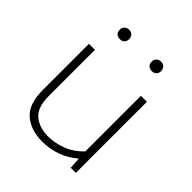

<svg xmlns="http://www.w3.org/2000/svg" viewBox="-204 -885 1032 1032"><g transform="rotate(45 312.0 -369.0)"><path d="M280 9Q194 9 140.5 -36.5Q87 -82 87 -188.5V-540.5H132.5V-190Q132.5 -103 174.5 -68Q216.5 -33 284 -33Q335 -33 388 -53.5Q441 -74 482 -118V-540.5H527.5V0H488.5L485 -63H480.5Q439.5 -27.5 387.8 -9.2Q336 9 280 9ZM429 -675.5Q412.5 -675.5 402.8 -685Q393 -694.5 393 -711Q393 -727 402.8 -737Q412.5 -747 429 -747Q445 -747 455 -737Q465 -727 465 -711Q465 -694.5 455 -685Q445 -675.5 429 -675.5ZM186 -675.5Q170 -675.5 160 -685Q150 -694.5 150 -711Q150 -727 160 -737Q170 -747 186 -747Q202.5 -747 212.2 -737Q222 -727 222 -711Q222 -694.5 212.2 -685Q202.5 -675.5 186 -675.5Z"/></g></svg>

Font: Encode Sans Expanded ExtraLight
Style: Regular
Weight: 200
Width: 7
Designer: Multiple Designers
Foundry: Impallari Type
Version: Version 3.000; ttfautohint (v1.8.3) -l 8 -r 50 -G 200 -x 14 